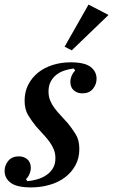

<svg xmlns="http://www.w3.org/2000/svg" viewBox="-28 -803 492 835"><path d="M107 12Q45 12 18.5 -8Q-8 -28 -8 -60Q-8 -84 8 -103.5Q24 -123 54 -123Q76 -123 91 -110Q106 -97 106 -73Q106 -60 100 -46Q94 -32 85 -24L91 -15Q112 -17 133.5 -23Q155 -29 173 -41Q191 -53 202 -71Q213 -89 213 -115Q213 -136 206 -153Q199 -170 187.5 -186Q176 -202 161 -218Q146 -234 130 -252Q111 -275 95 -301Q79 -327 79 -365Q79 -404 95 -435Q111 -466 138 -487.5Q165 -509 201.5 -520.5Q238 -532 279 -532Q340 -532 366 -512Q392 -492 392 -460Q392 -436 376 -416.5Q360 -397 330 -397Q308 -397 293 -410Q278 -423 278 -447Q278 -460 284 -474Q290 -488 299 -496L293 -505Q273 -503 253 -496.5Q233 -490 217.5 -478Q202 -466 192.5 -448Q183 -430 183 -405Q183 -384 190 -366.5Q197 -349 209 -333Q221 -317 236 -301Q251 -285 267 -267Q285 -245 301 -219.5Q317 -194 317 -155Q317 -115 300 -84Q283 -53 254.5 -31.5Q226 -10 187.5 1Q149 12 107 12ZM253 -600 357 -783 444 -738 284 -584Z"/></svg>

Font: IBM Plex Serif Medm
Style: Italic
Weight: 500
Italic angle: -14°
Designer: Mike Abbink, Paul van der Laan, Pieter van Rosmalen
Foundry: Bold Monday
Version: Version 3.001